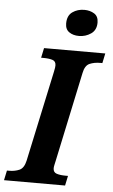

<svg xmlns="http://www.w3.org/2000/svg" viewBox="-83 -975 598 1015"><g transform="rotate(5 215.5 -467.0)"><path d="M-22 0 -11 -52H1Q31 -52 55 -62.5Q79 -73 88 -113L191 -594Q194 -607 195 -615.5Q196 -624 196 -628Q196 -650 177.5 -656Q159 -662 129 -662H117L128 -714H453L442 -662H430Q399 -662 374.5 -651.5Q350 -641 342 -600L242 -129Q239 -115 236.5 -104Q234 -93 234 -86Q234 -64 253 -58Q272 -52 301 -52H313L302 0ZM306 -794Q275 -794 254 -808.5Q233 -823 233 -854Q233 -896 260 -915Q287 -934 323 -934Q353 -934 375.5 -920Q398 -906 398 -873Q398 -833 369.5 -813.5Q341 -794 306 -794Z"/></g></svg>

Font: Noto Serif SemiCondensed
Style: Bold Italic
Weight: 700
Width: 4
Italic angle: -12°
Designer: Monotype Design Team
Foundry: Monotype Imaging Inc.
Version: Version 2.014